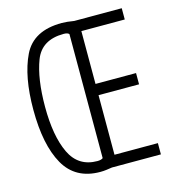

<svg xmlns="http://www.w3.org/2000/svg" viewBox="-108 -810 816 906"><g transform="rotate(-15 300.0 -357.0)"><path d="M329 0H568V-55H356V-346H554V-401H356V-659H568V-714H336Q301 -720 276 -720Q137 -720 89 -620.5Q41 -521 41 -359Q41 -187 95.5 -90.5Q150 6 271 6Q287 6 301.5 4Q316 2 329 0ZM98 -358Q98 -495 131 -581.5Q164 -668 272 -668Q291 -668 298 -660V-54Q289 -47 271 -47Q178 -47 138 -131Q98 -215 98 -358Z"/></g></svg>

Font: Noto Sans Mono UI Light
Style: Regular
Weight: 300
Designer: Monotype Design team
Foundry: Monotype Imaging Inc.
Version: 1.000